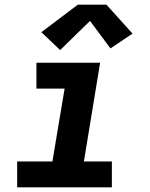

<svg xmlns="http://www.w3.org/2000/svg" viewBox="-20 -797 640 817"><path d="M53 0V-110H203L255 -420H135V-530H406L337 -110H456V0ZM236 -584 156 -660 311 -777H433L544 -654L450 -591L363 -708Z"/></svg>

Font: Iosevka Slab XBdExObl
Style: Regular
Weight: 800
Width: 7
Italic angle: -9°
Monospace: yes
Designer: Belleve Invis
Foundry: Belleve Invis
Version: Version 11.1.0; ttfautohint (v1.8.3)